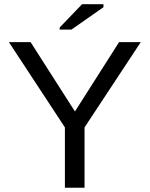

<svg xmlns="http://www.w3.org/2000/svg" viewBox="-20 -887 707 907"><path d="M379.4 -285.2 645 -688H542.5L334 -360.4L124.5 -688H22L286.6 -285.2V0H379.4ZM261.7 -747.1H317.4L468.8 -853V-867.2H367.7L261.7 -756.8Z"/></svg>

Font: Arimo
Style: Regular
Weight: 400
Designer: Steve Matteson
Foundry: Monotype Imaging Inc.
Version: Version 1.32